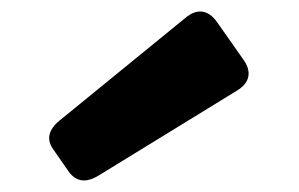

<svg xmlns="http://www.w3.org/2000/svg" viewBox="-20 -967 518 333"><path d="M356.2 -929 402 -863.8Q413.5 -847.9 410.6 -833.9Q407.8 -819.9 390.6 -809.6L150.6 -662.3Q134.6 -652.6 121.8 -654.3Q109.1 -656.1 99.8 -668.5L72.2 -708.2Q63.2 -720.6 65.9 -733.3Q68.7 -745.9 83 -757.7L301.5 -935.9Q316.5 -948.6 330.7 -946.8Q344.9 -944.9 356.2 -929Z"/></svg>

Font: Gyrochrome
Style: Regular
Weight: 400
Designer: David Moles
Foundry: David Moles
Version: Version 1.005;Glyphs 3.2.3 (3260)